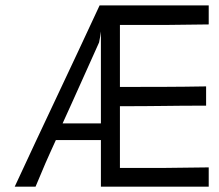

<svg xmlns="http://www.w3.org/2000/svg" viewBox="-20 -700 823 720"><path d="M358.4 0H762.7V-72.3L596.7 -70.3H429.7V-301.8C483.4 -301.8 538.1 -301.8 591.8 -302.7C645.5 -303.7 699.2 -303.7 752.9 -303.7V-376C645.5 -374 537.1 -374 429.7 -374V-606.4H596.7L762.7 -608.4V-679.7H353.5C300.8 -566.4 248 -453.1 194.3 -339.8C140.6 -226.6 87.9 -113.3 35.2 0H113.3L150.4 -87.9C163.1 -117.2 176.8 -146.5 189.5 -174.8H358.4ZM358.4 -582V-237.3H214.8C237.3 -287.1 260.7 -337.9 283.2 -388.7L351.6 -541C352.5 -547.9 354.5 -554.7 355.5 -561.5C356.4 -568.4 357.4 -575.2 358.4 -582Z"/></svg>

Font: My Font
Style: Regular
Weight: 400
Designer: Alfredo Marco Pradil
Version: Version 0.001